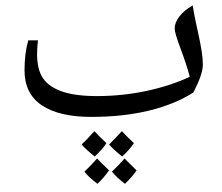

<svg xmlns="http://www.w3.org/2000/svg" viewBox="-20 -428 812 703"><path d="M314 0Q196.3 0 133.1 -42.5Q69.8 -85 69.8 -170.4Q69.8 -232.4 83.5 -280.3H119.1Q118.2 -276.4 116.9 -259.8Q115.7 -243.2 115.7 -231Q115.7 -172.9 137.7 -141.1Q159.7 -109.4 207.8 -92.8Q255.9 -76.2 335 -76.2Q428.2 -76.2 517.1 -95.2Q606 -114.3 674.8 -147Q664.1 -188.5 638.7 -256.8Q619.6 -307.6 619.6 -323.7Q619.6 -345.2 636.7 -367.7Q653.8 -390.1 685.5 -408.2Q689.9 -378.9 696.3 -350.1Q702.6 -321.3 708.5 -293.5Q714.4 -265.6 718.5 -239.7Q722.7 -213.9 722.7 -190.9Q722.7 -156.2 688 -89.4Q622.1 -46.9 527.1 -23.4Q432.1 0 314 0ZM365.2 -398.4ZM377.9 29.3ZM377.9 51.8ZM379.4 195.8Q359.9 223.1 336.9 245.1Q304.7 220.7 289.1 200.7L314 175.8L335.4 152.3Q347.2 165 379.4 195.8ZM369.6 96.2Q354.5 119.6 326.7 145Q295.4 120.1 278.8 101.1Q295.4 85.9 325.7 52.2Q337.4 65.4 369.6 96.2ZM480 195.8Q465.3 218.3 437.5 245.1Q407.7 222.2 389.6 200.7L414.6 175.8L436 152.3ZM470.2 96.2Q455.1 119.6 427.2 145Q396 120.1 379.4 101.1L404.3 75.7L426.3 52.2Q438 65.4 470.2 96.2ZM377.4 147.9ZM377.4 52.2ZM378.9 254.9Z"/></svg>

Font: Noto Naskh Arabic
Style: Regular
Weight: 400
Designer: Monotype Design team
Foundry: Monotype Imaging Inc.
Version: Version 1.01